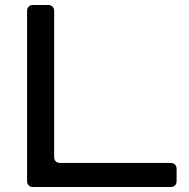

<svg xmlns="http://www.w3.org/2000/svg" viewBox="-20 -753 761 773"><path d="M198 -709V-121Q198 -110 204.5 -103.5Q211 -97 222 -97H667Q678 -97 684.5 -90.5Q691 -84 691 -73V-24Q691 -13 684.5 -6.5Q678 0 667 0H113Q102 0 95.5 -6.5Q89 -13 89 -24V-709Q89 -720 95.5 -726.5Q102 -733 113 -733H174Q185 -733 191.5 -726.5Q198 -720 198 -709Z"/></svg>

Font: Shippori Gothic B2 Bold
Style: Regular
Weight: 700
Designer: FONTDASU
Foundry: FONTDASU / Google Inc. / but / Adobe
Version: Version 1.130